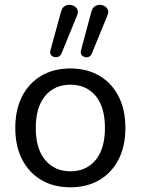

<svg xmlns="http://www.w3.org/2000/svg" viewBox="-20 -787 598 816"><path d="M279 9Q208 9 155.5 -22Q103 -53 74 -109.5Q45 -166 45 -243Q45 -321 74 -377.5Q103 -434 155.5 -465Q208 -496 279 -496Q350 -496 402.5 -465Q455 -434 484 -377.5Q513 -321 513 -243Q513 -166 484 -109.5Q455 -53 402.5 -22Q350 9 279 9ZM279 -59Q347 -59 386.5 -107Q426 -155 426 -243Q426 -332 386.5 -379.5Q347 -427 279 -427Q212 -427 172 -379.5Q132 -332 132 -243Q132 -155 172 -107Q212 -59 279 -59ZM370 -559Q365 -546 352.5 -544Q340 -542 330.5 -549.5Q321 -557 324 -572L368 -736Q373 -756 387 -762.5Q401 -769 415 -765Q429 -761 436.5 -749.5Q444 -738 436 -720ZM241 -559Q235 -546 222.5 -544Q210 -542 200.5 -549.5Q191 -557 194 -572L239 -736Q244 -756 257.5 -762.5Q271 -769 285.5 -765Q300 -761 307.5 -749.5Q315 -738 307 -720Z"/></svg>

Font: Chiron GoRound TC N
Style: Regular
Weight: 350
Designer: Ryoko NISHIZUKA 西塚涼子 (kana, bopomofo & ideographs); Paul D. Hunt (Latin, Greek & Cyrillic); Sandoll Communications 산돌커뮤니
Foundry: Adobe
Version: Version 1.000;hotconv 1.1.1;makeotfexe 2.6.0